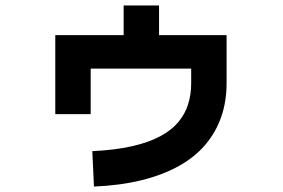

<svg xmlns="http://www.w3.org/2000/svg" viewBox="-20 -649 1040 705"><path d="M325 36 319 -94Q403 -98 464.5 -112Q526 -126 568 -148.5Q610 -171 635 -201Q660 -231 671 -267Q682 -303 682 -343V-397H313V-230H183V-520H812V-343Q812 -276 792 -219Q772 -162 733 -116.5Q694 -71 635 -38.5Q576 -6 498.5 13Q421 32 325 36ZM434 -472V-629H564V-472Z"/></svg>

Font: Murecho Thin
Style: Bold
Weight: 700
Version: Version 1.010